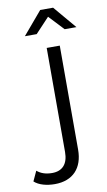

<svg xmlns="http://www.w3.org/2000/svg" viewBox="-191 -780 572 1027"><g transform="rotate(-10 95.0 -266.5)"><path d="M21 199C120 199 175 138 175 39V-526H104V39C104 104 73 138 17 138C-17 138 -44 129 -65 111L-90 165C-65 188 -23 199 21 199ZM64 -608 140 -689 216 -608H280L175 -732H105L0 -608Z"/></g></svg>

Font: Malon Grotesk
Style: Regular
Weight: 400
Designer: Julieta Ulanovsky
Foundry: Julieta Ulanovsky
Version: Version 7.200